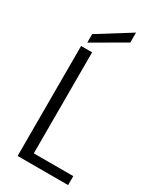

<svg xmlns="http://www.w3.org/2000/svg" viewBox="-228 -985 876 1057"><g transform="rotate(30 210.5 -457.0)"><path d="M150 -57H401V0H80V-699H150ZM305 -851 100 -732V-786L305 -914Z"/></g></svg>

Font: Poppins-tnum Light
Style: Regular
Weight: 300
Designer: Ninad Kale (Devanagari), Jonny Pinhorn (Latin)
Foundry: Indian Type Foundry
Version: Version 4.004